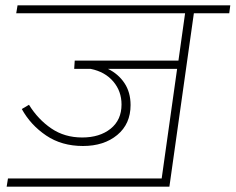

<svg xmlns="http://www.w3.org/2000/svg" viewBox="-20 -702 886 722"><path d="M842 -652H709L617 0H5L10 -31H588L646 -443H386Q425 -424 448 -389.5Q471 -355 471 -307Q471 -236 421 -194.5Q371 -153 292 -153Q212 -153 153.5 -192.5Q95 -232 62 -292L89 -308Q123 -253 173 -219Q223 -185 289 -185Q355 -185 396 -218Q437 -251 437 -309Q437 -359 406 -395.5Q375 -432 321 -443H259L261 -474H651L676 -652H41L46 -682H846Z"/></svg>

Font: FiraGO UltraLight
Style: Italic
Weight: 200
Italic angle: -8°
Designer: bBox Type GmbH
Foundry: bBox Type GmbH
Version: Version 1.001